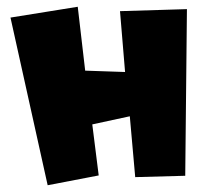

<svg xmlns="http://www.w3.org/2000/svg" viewBox="-20 -556 596 568"><path d="M11 -504 121 -8 272 -37 253 -188 364 -212 380 -32 528 -36 533 -529 335 -523 350 -343 232 -347 210 -536Z"/></svg>

Font: Super Mario
Style: Regular
Weight: 400
Version: Version 1.0